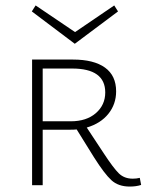

<svg xmlns="http://www.w3.org/2000/svg" viewBox="-20 -681 549 706"><path d="M414 -639 255 -520 97 -639 111 -661 256 -563 400 -661ZM494 -27 499 -1Q481 5 457 5Q415 5 389.5 -18.5Q364 -42 326 -102L262 -205Q253 -204 235 -204H137V0H98V-462H248Q325 -462 366 -432.5Q407 -403 407 -345Q407 -298 378.5 -262.5Q350 -227 299 -212L361 -118Q397 -63 417 -43.5Q437 -24 468 -24Q482 -24 494 -27ZM137 -235H240Q298 -235 332.5 -265Q367 -295 367 -341Q367 -429 245 -429H137Z"/></svg>

Font: EauTestSC Light
Style: Regular
Weight: 300
Designer: Christian Thalmann (Catharsis Fonts)
Version: Version 0.001;PS 000.001;hotconv 1.0.88;makeotf.lib2.5.64775